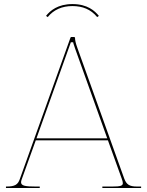

<svg xmlns="http://www.w3.org/2000/svg" viewBox="-20 -946 740 966"><path d="M344.5 -915.5C395 -915.5 437 -899 469 -860L477.5 -866C457.5 -891 420 -925.5 344.5 -925.5C271 -925.5 232.5 -892.5 211.5 -866L220 -860C250 -897 292 -915.5 344.5 -915.5ZM163.5 -250 336.5 -733.5H348C348.5 -731 349.5 -725 358.5 -700L519.5 -250ZM10 0H180V-7.5H159.5C108 -7.5 86 -11 86 -29C86 -32.5 87 -36.5 88.5 -41.5L160 -240H523L592.5 -47C596 -37.5 598 -30 598 -24.5C598 -11 585.5 -7.5 545 -7.5H495V0H690V-7.5H670C630.5 -7.5 616 -17.5 604.5 -49L370 -703C360 -730.5 357.5 -745 357.5 -755C357.5 -757 356 -760 352.5 -760H339C337.5 -760 335.5 -759 334.5 -756.5L79.5 -44.5C70 -17.5 55.5 -7.5 12.5 -7.5H10Z"/></svg>

Font: Znikomit
Style: Regular
Weight: 100
Designer: gluk
Foundry: gluk
Version: Version 0.55